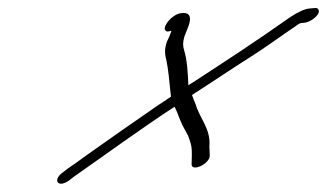

<svg xmlns="http://www.w3.org/2000/svg" viewBox="-20 -563 809 475"><path d="M136 -137C109 -118 123 -97 150 -116L163 -126C239 -179 332 -247 412 -299C420 -283 424 -268 432 -252L445 -228C448 -220 451 -212 453 -203C456 -186 454 -172 454 -156C455 -137 499 -158 499 -178C499 -186 498 -190 498 -201C502 -244 474 -270 464 -305C461 -312 458 -319 455 -328C508 -362 552 -392 601 -423C636 -445 678 -476 711 -498C717 -503 723 -506 725 -506L735 -507C745 -509 758 -516 766 -527C772 -536 768 -545 758 -543L746 -542C734 -541 718 -534 697 -520C618 -464 540 -413 457 -359C454 -357 450 -355 446 -352C445 -379 443 -414 436 -437C432 -450 432 -457 436 -472L443 -490C452 -511 458 -536 425 -530C402 -525 375 -489 394 -485C397 -485 401 -486 404 -487C404 -485 403 -483 402 -481C400 -474 396 -467 393 -460C386 -440 388 -428 392 -412C396 -393 399 -363 401 -342L403 -324C393 -317 381 -309 370 -302C316 -265 248 -217 197 -181C174 -164 158 -153 149 -147Z"/></svg>

Font: Stray Cat
Style: UltObl
Weight: 400
Version: Version 1.0